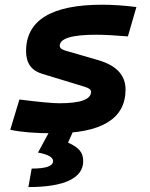

<svg xmlns="http://www.w3.org/2000/svg" viewBox="-20 -547 626 802"><path d="M205.6 9.8Q90.3 9.8 22.9 -4.9L61 -131.3Q123.5 -123.5 165 -119.6Q206.5 -115.7 227.5 -115.7Q360.4 -115.7 360.4 -163.6Q360.4 -176.3 335 -184.1L155.8 -238.8Q88.9 -258.8 88.9 -333Q88.9 -527.3 406.7 -527.3Q439.5 -527.3 475.1 -524.9Q510.7 -522.5 549.8 -517.6L514.2 -395Q473.6 -398.4 440.7 -400.1Q407.7 -401.9 381.8 -401.9Q229.5 -401.9 229.5 -355.5Q229.5 -342.3 253.9 -335.4L391.6 -295.4Q504.4 -262.2 504.4 -172.9Q504.4 9.8 205.6 9.8ZM98.6 234.4 112.3 157.2Q201.7 157.2 201.7 126Q201.7 101.6 138.7 90.3L200.7 -23.9L285.6 1L264.2 48.8Q295.9 62.5 311.8 80.1Q327.6 97.7 327.6 126Q327.6 179.2 269.5 206.8Q211.4 234.4 98.6 234.4Z"/></svg>

Font: CaskaydiaCove NFP
Style: Bold Italic
Weight: 700
Italic angle: -10°
Designer: Aaron Bell
Foundry: Saja Typeworks
Version: Version 2111.001; VTT 6.35;Nerd Fonts 3.1.1